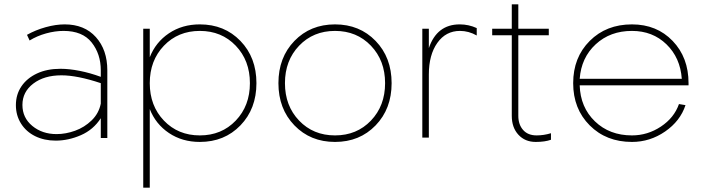

<svg xmlns="http://www.w3.org/2000/svg" viewBox="-20 -632 3234 882"><path d="M473 -309V2H443V-89Q409 -36 351.5 -11Q294 14 236 14Q183 14 141.5 -6.5Q100 -27 76.5 -64.5Q53 -102 53 -149Q53 -198 78.5 -235.5Q104 -273 150 -294.5Q196 -316 258 -316Q298 -316 346 -306.5Q394 -297 443 -279V-309Q443 -384 401 -437Q359 -490 272 -490Q233 -490 191.5 -478.5Q150 -467 116 -446L104 -472Q143 -494 189.5 -507Q236 -520 277 -520Q368 -520 420.5 -461.5Q473 -403 473 -309ZM443 -156V-250Q335 -286 262 -286Q183 -286 133 -248Q83 -210 83 -150Q83 -91 128.5 -53.5Q174 -16 240 -16Q282 -16 325 -31.5Q368 -47 401 -79Q434 -111 443 -156Z M668 -131V230H638V-500H668V-369Q695 -438 756 -479Q817 -520 898 -520Q1011 -520 1084.5 -444Q1158 -368 1158 -250Q1158 -132 1084.5 -56Q1011 20 898 20Q817 20 756 -21Q695 -62 668 -131ZM1128 -250Q1128 -354 1063 -422Q998 -490 898 -490Q798 -490 733 -422Q668 -354 668 -250Q668 -146 733 -78Q798 -10 898 -10Q998 -10 1063 -78Q1128 -146 1128 -250Z M1779 -250Q1779 -132 1705.5 -56Q1632 20 1519 20Q1406 20 1332.5 -56Q1259 -132 1259 -250Q1259 -368 1332.5 -444Q1406 -520 1519 -520Q1632 -520 1705.5 -444Q1779 -368 1779 -250ZM1749 -250Q1749 -354 1684 -422Q1619 -490 1519 -490Q1419 -490 1354 -422Q1289 -354 1289 -250Q1289 -146 1354 -78Q1419 -10 1519 -10Q1619 -10 1684 -78Q1749 -146 1749 -250Z M2092 -520Q2133 -520 2170 -503V-469Q2133 -490 2093 -490Q2028 -490 1989 -435Q1950 -380 1950 -290V0H1920V-500H1950V-411Q1987 -520 2092 -520Z M2331 -100V-470H2241V-500H2331V-612H2361V-500H2501V-470H2361V-100Q2361 -60 2383 -35Q2405 -10 2445 -10Q2478 -10 2511 -20V10Q2483 20 2441 20Q2392 20 2361.5 -13Q2331 -46 2331 -100Z M2883 -10Q2955 -10 3016 -50.5Q3077 -91 3099 -154L3129 -149Q3105 -76 3035.5 -28Q2966 20 2883 20Q2765 20 2689 -56Q2613 -132 2613 -250Q2613 -368 2689 -444Q2765 -520 2883 -520Q2997 -520 3070 -444Q3143 -368 3143 -250V-240H2643Q2646 -139 2713 -74.5Q2780 -10 2883 -10ZM2643 -270H3112Q3105 -367 3041.5 -428.5Q2978 -490 2883 -490Q2783 -490 2716.5 -428.5Q2650 -367 2643 -270Z"/></svg>

Font: Metropolitano Thin
Style: Regular
Weight: 250
Designer: Fonts by Alex Slobzheninov & Chris M. Simpson / Changes by Cristiano Sobral
Foundry: Fonts by Alex Slobzheninov & Chris M. Simpson / Changes by Cristiano Sobral
Version: Version 1.00;August 30, 2020;FontCreator 13.0.0.2681 64-bit